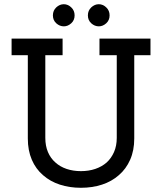

<svg xmlns="http://www.w3.org/2000/svg" viewBox="-20 -883 769 911"><path d="M544 -52Q578 -81 597.5 -125Q617 -169 617 -226V-621H694V-700H452V-621H534V-229Q534 -191 521 -161.5Q508 -132 486 -112Q463 -92 432 -81.5Q401 -71 364 -71Q327 -71 296 -81.5Q265 -92 243 -112Q220 -132 207.5 -161.5Q195 -191 195 -229V-621H277V-700H35V-621H112V-226Q112 -169 131 -125Q150 -81 184 -52Q218 -22 264 -7Q310 8 364 8Q418 8 464 -7Q510 -22 544 -52ZM500 -810Q500 -833 484 -848Q468 -863 449 -863Q429 -863 413 -848Q397 -833 397 -810Q397 -787 413 -772.5Q429 -758 449 -758Q468 -758 484 -772.5Q500 -787 500 -810ZM334 -810Q334 -833 318 -848Q302 -863 283 -863Q263 -863 247 -848Q231 -833 231 -810Q231 -787 247 -772.5Q263 -758 283 -758Q302 -758 318 -772.5Q334 -787 334 -810Z"/></svg>

Font: Josefin Slab Thin
Style: Bold
Weight: 700
Version: Version 2.000